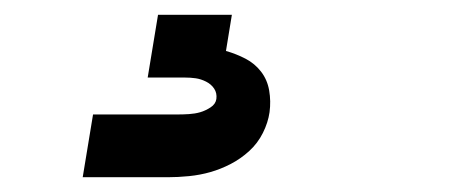

<svg xmlns="http://www.w3.org/2000/svg" viewBox="-20 -20 640 260"><path d="M92 220 106 135H221Q228 135 236 134.5Q244 134 251 132Q258 130 265 125.5Q272 121 273 114Q274 106 270 100Q266 94 259 90.5Q252 87 245 86Q238 85 230 85H180L194 0H294L286 49Q300 53 312.5 59.5Q325 66 333.5 77Q342 88 344.5 102.5Q347 117 345 132Q343 146 336 160Q329 174 317.5 184.5Q306 195 292.5 202Q279 209 265 213Q251 217 236 218.5Q221 220 207 220Z"/></svg>

Font: Iosevka Extended
Style: Bold Italic
Weight: 700
Width: 7
Italic angle: -9°
Monospace: yes
Designer: Belleve Invis
Foundry: Belleve Invis
Version: Version 32.5.0; ttfautohint (v1.8.4)